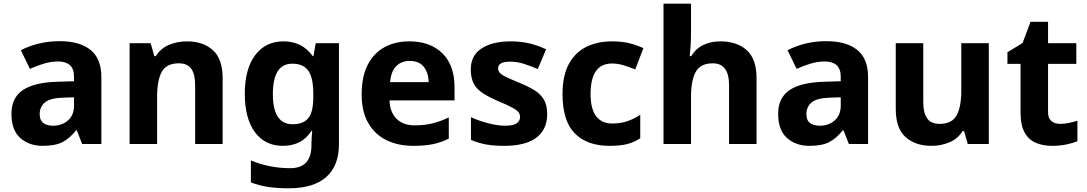

<svg xmlns="http://www.w3.org/2000/svg" viewBox="-20 -780 5888 1040"><path d="M302 -557Q412 -557 470.5 -509.5Q529 -462 529 -364V0H425L396 -74H392Q357 -30 318 -10Q279 10 211 10Q138 10 90 -32.5Q42 -75 42 -163Q42 -250 103 -291.5Q164 -333 286 -337L381 -340V-364Q381 -407 358.5 -427Q336 -447 296 -447Q256 -447 218 -435.5Q180 -424 142 -407L93 -508Q137 -531 190.5 -544Q244 -557 302 -557ZM323 -251Q251 -249 223 -225Q195 -201 195 -162Q195 -128 215 -113.5Q235 -99 267 -99Q315 -99 348 -127.5Q381 -156 381 -208V-253Z M992 -556Q1080 -556 1133 -508.5Q1186 -461 1186 -356V0H1037V-319Q1037 -378 1016 -407.5Q995 -437 949 -437Q881 -437 856 -390.5Q831 -344 831 -257V0H682V-546H796L816 -476H824Q850 -518 895.5 -537Q941 -556 992 -556Z M1516 -556Q1617 -556 1674 -476H1678L1690 -546H1816V1Q1816 118 1747 179Q1678 240 1543 240Q1485 240 1435.5 233Q1386 226 1339 208V89Q1440 131 1552 131Q1667 131 1667 7V-4Q1667 -21 1668.5 -39Q1670 -57 1671 -71H1667Q1639 -28 1600 -9Q1561 10 1512 10Q1415 10 1360.5 -64.5Q1306 -139 1306 -272Q1306 -406 1362 -481Q1418 -556 1516 -556ZM1563 -435Q1458 -435 1458 -270Q1458 -107 1565 -107Q1622 -107 1649.5 -139.5Q1677 -172 1677 -253V-271Q1677 -359 1650 -397Q1623 -435 1563 -435Z M2197 -556Q2310 -556 2376 -491.5Q2442 -427 2442 -308V-236H2090Q2092 -173 2127.5 -137Q2163 -101 2226 -101Q2279 -101 2322 -111.5Q2365 -122 2411 -144V-29Q2371 -9 2326.5 0.5Q2282 10 2219 10Q2137 10 2074 -20.5Q2011 -51 1975 -113Q1939 -175 1939 -269Q1939 -365 1971.5 -428.5Q2004 -492 2062 -524Q2120 -556 2197 -556ZM2198 -450Q2155 -450 2126.5 -422Q2098 -394 2093 -335H2302Q2301 -385 2276 -417.5Q2251 -450 2198 -450Z M2944 -162Q2944 -79 2885.5 -34.5Q2827 10 2711 10Q2654 10 2613 2.5Q2572 -5 2531 -22V-145Q2575 -125 2626 -112Q2677 -99 2716 -99Q2760 -99 2778.5 -112Q2797 -125 2797 -146Q2797 -160 2789.5 -171Q2782 -182 2757 -196Q2732 -210 2679 -232Q2628 -254 2595 -275.5Q2562 -297 2546 -327.5Q2530 -358 2530 -404Q2530 -480 2589 -518Q2648 -556 2746 -556Q2797 -556 2843 -546Q2889 -536 2938 -513L2893 -406Q2853 -423 2817 -434.5Q2781 -446 2744 -446Q2678 -446 2678 -410Q2678 -397 2686.5 -386.5Q2695 -376 2719.5 -364Q2744 -352 2792 -332Q2839 -313 2873 -292.5Q2907 -272 2925.5 -241.5Q2944 -211 2944 -162Z M3282 10Q3160 10 3093.5 -57.5Q3027 -125 3027 -270Q3027 -370 3061 -433Q3095 -496 3155.5 -526Q3216 -556 3295 -556Q3351 -556 3392.5 -545Q3434 -534 3465 -519L3421 -404Q3386 -418 3355.5 -427Q3325 -436 3295 -436Q3179 -436 3179 -271Q3179 -189 3209.5 -150Q3240 -111 3295 -111Q3342 -111 3378 -123.5Q3414 -136 3448 -158V-31Q3414 -9 3376.5 0.5Q3339 10 3282 10Z M3723 -605Q3723 -565 3720.5 -528Q3718 -491 3716 -476H3724Q3750 -518 3791 -537Q3832 -556 3882 -556Q3971 -556 4024.5 -508.5Q4078 -461 4078 -356V0H3929V-319Q3929 -437 3841 -437Q3774 -437 3748.5 -390.5Q3723 -344 3723 -257V0H3574V-760H3723Z M4455 -557Q4565 -557 4623.5 -509.5Q4682 -462 4682 -364V0H4578L4549 -74H4545Q4510 -30 4471 -10Q4432 10 4364 10Q4291 10 4243 -32.5Q4195 -75 4195 -163Q4195 -250 4256 -291.5Q4317 -333 4439 -337L4534 -340V-364Q4534 -407 4511.5 -427Q4489 -447 4449 -447Q4409 -447 4371 -435.5Q4333 -424 4295 -407L4246 -508Q4290 -531 4343.5 -544Q4397 -557 4455 -557ZM4476 -251Q4404 -249 4376 -225Q4348 -201 4348 -162Q4348 -128 4368 -113.5Q4388 -99 4420 -99Q4468 -99 4501 -127.5Q4534 -156 4534 -208V-253Z M5336 -546V0H5222L5202 -70H5194Q5168 -28 5122.5 -9Q5077 10 5026 10Q4938 10 4885 -37.5Q4832 -85 4832 -190V-546H4981V-227Q4981 -169 5002 -139Q5023 -109 5069 -109Q5137 -109 5162 -155.5Q5187 -202 5187 -289V-546Z M5722 -109Q5747 -109 5770 -114Q5793 -119 5816 -126V-15Q5792 -5 5756.5 2.5Q5721 10 5679 10Q5630 10 5591.5 -6Q5553 -22 5530.5 -61.5Q5508 -101 5508 -171V-434H5437V-497L5519 -547L5562 -662H5657V-546H5810V-434H5657V-171Q5657 -140 5675 -124.5Q5693 -109 5722 -109Z"/></svg>

Font: Noto Sans Telugu
Style: Bold
Weight: 700
Designer: Jelle Bosma - Monotype Design Team
Foundry: Monotype Imaging Inc.
Version: Version 2.005; ttfautohint (v1.8.4.7-5d5b)